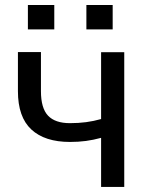

<svg xmlns="http://www.w3.org/2000/svg" viewBox="-20 -733 583 753"><path d="M467.3 0H376.5V-192.4Q346.2 -184.1 317.1 -180.2Q288.1 -176.3 254.4 -176.3Q155.8 -176.3 103 -225.1Q50.3 -273.9 50.3 -375.5V-528.8H140.6V-375.5Q140.6 -308.6 168.5 -279.3Q196.3 -250 254.4 -250Q288.1 -250 317.6 -253.9Q347.2 -257.8 376.5 -266.1V-528.3H467.3ZM421.9 -617.7H318.8V-713.4H421.9ZM192.9 -617.7H89.4V-713.4H192.9Z"/></svg>

Font: Roboto Web
Style: Regular
Weight: 400
Designer: Google
Version: Version 1.200310; 2013